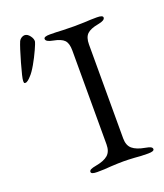

<svg xmlns="http://www.w3.org/2000/svg" viewBox="-130 -776 740 868"><g transform="rotate(-20 240.0 -342.0)"><path d="M14 0ZM159 -6Q159 -13 167 -17Q175 -21 192 -24Q232 -31 251 -47.5Q270 -64 270 -98V-550Q270 -585 255.5 -600Q241 -615 203 -622Q170 -628 170 -642Q170 -653 199 -653Q227 -653 263 -651L316 -650L364 -651Q396 -653 425 -653Q454 -653 454 -642Q454 -628 421 -622Q382 -615 366 -599.5Q350 -584 350 -550V-98Q350 -64 369.5 -47.5Q389 -31 429 -24Q446 -21 454 -17Q462 -13 462 -6Q462 5 433 5Q396 5 369 2Q337 0 316 0Q291 0 255 2Q225 5 188 5Q159 5 159 -6ZM14 -498Q14 -511 33 -578Q52 -645 63 -671Q67 -679 75 -684Q83 -689 90 -689Q104 -689 115.5 -673.5Q127 -658 125 -645Q124 -639 110.5 -609Q97 -579 79.5 -548.5Q62 -518 48 -504Q42 -497 34.5 -491Q27 -485 21 -485Q16 -485 15 -487Q14 -489 14 -492.5Q14 -496 14 -498Z"/></g></svg>

Font: EB Garamond
Style: Regular
Weight: 400
Designer: Georg Duffner and Octavio Pardo
Foundry: Georg Duffner
Version: Version 1.000; ttfautohint (v1.6)